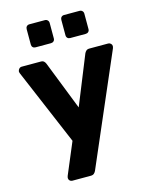

<svg xmlns="http://www.w3.org/2000/svg" viewBox="-135 -830 867 1106"><g transform="rotate(-15 298.5 -277.0)"><path d="M155.9 190Q147.3 190 140.9 184Q134.6 178 134.6 169.4Q134.6 166.6 135.2 163.4Q135.8 160.1 137.5 155.6L216.4 -31.9L24.1 -485.6Q21.3 -493.1 21.3 -497.5Q22.5 -506.8 28.8 -513.4Q35.1 -520 44.4 -520H157.9Q171 -520 177.4 -513.3Q183.9 -506.6 186.5 -499.4L300.7 -208.4L418.4 -499.4Q422 -507.3 428.6 -513.6Q435.1 -520 448.3 -520H560.1Q568.7 -520 575.4 -513.7Q582 -507.4 582 -499.4Q582 -493.8 579.1 -485.6L296.4 169.4Q292.7 177.3 285.9 183.6Q279 190 265.9 190ZM357.1 -607Q346.8 -607 340.7 -613.2Q334.5 -619.3 334.5 -629.6V-721.4Q334.5 -731.4 340.7 -737.9Q346.8 -744.4 357.1 -744.4H448.9Q458.9 -744.4 465.4 -737.9Q471.9 -731.4 471.9 -721.4V-629.6Q471.9 -619.3 465.4 -613.2Q458.9 -607 448.9 -607ZM150.4 -607Q140.1 -607 133.9 -613.2Q127.8 -619.3 127.8 -629.6V-721.4Q127.8 -731.4 133.9 -737.9Q140.1 -744.4 150.4 -744.4H242.1Q252.1 -744.4 258.6 -737.9Q265.1 -731.4 265.1 -721.4V-629.6Q265.1 -619.3 258.6 -613.2Q252.1 -607 242.1 -607Z"/></g></svg>

Font: Rubik Light
Style: Regular
Weight: 300
Designer: Hubert and Fischer
Foundry: Hubert and Fischer
Version: Version 2.300;gftools[0.9.30]